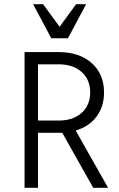

<svg xmlns="http://www.w3.org/2000/svg" viewBox="-20 -900 572 920"><path d="M138.7 -879.9H186.5L265.6 -771.5L344.7 -879.9H392.6L305.7 -716.8H225.6ZM97.7 0V-650.4H162.1H260.7Q360.4 -650.4 419.4 -597.7Q478.5 -544.9 478.5 -457Q478.5 -389.6 442.9 -341.8Q407.2 -293.9 342.8 -274.4L498 0H426.8L278.3 -263.7H260.7H162.1V0ZM162.1 -591.8V-322.3H260.7Q330.1 -322.3 371.1 -358.9Q412.1 -395.5 412.1 -457Q412.1 -518.6 371.1 -555.2Q330.1 -591.8 260.7 -591.8Z"/></svg>

Font: Lohit Devanagari
Style: Regular
Weight: 400
Version: 2.95.4